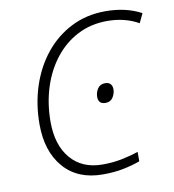

<svg xmlns="http://www.w3.org/2000/svg" viewBox="-82 -796 796 879"><g transform="rotate(-10 316.0 -357.0)"><path d="M326.2 9.8Q209.5 9.8 144.5 -65.2Q79.6 -140.1 79.6 -266.1Q79.6 -360.4 106.9 -443.4Q134.3 -526.4 185.3 -589.4Q236.3 -652.3 307.4 -688.2Q378.4 -724.1 466.3 -724.1Q561 -724.1 632.3 -686L611.8 -642.6Q548.3 -678.7 466.3 -678.7Q390.6 -678.7 328.9 -647Q267.1 -615.2 222.9 -558.8Q178.7 -502.4 155 -428Q131.3 -353.5 131.3 -268.1Q131.3 -160.2 184.8 -97.7Q238.3 -35.2 332.5 -35.2Q379.9 -35.2 421.6 -43.5Q463.4 -51.8 500 -64.5V-20.5Q464.4 -7.3 421.9 1.2Q379.4 9.8 326.2 9.8ZM395 -310.5Q361.3 -310.5 361.3 -344.2Q361.3 -364.7 372.8 -382.3Q384.3 -399.9 408.7 -399.9Q424.3 -399.9 432.6 -390.6Q440.9 -381.3 440.9 -366.2Q440.9 -346.2 429.4 -328.4Q418 -310.5 395 -310.5Z"/></g></svg>

Font: Open Sans Light
Style: Italic
Weight: 300
Italic angle: -12°
Designer: Monotype Design Team
Foundry: Monotype Imaging Inc.
Version: Version 3.003; ttfautohint (v1.8.4)